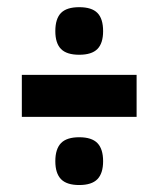

<svg xmlns="http://www.w3.org/2000/svg" viewBox="-20 -588 445 540"><path d="M135.6 -134.6Q135.6 -169 151.6 -185.5Q167.6 -202 202.8 -202Q238 -202 254 -185.5Q270 -169 270 -134.6Q270 -100.6 254 -84.1Q238 -67.6 202.8 -67.6Q167.6 -67.6 151.6 -84.1Q135.6 -100.6 135.6 -134.6ZM135.6 -500.4Q135.6 -535.4 151.6 -551.6Q167.6 -567.8 202.8 -567.8Q238 -567.8 254 -551.6Q270 -535.4 270 -500.4Q270 -466.4 254 -450.2Q238 -434 202.8 -434Q167.6 -434 151.6 -450.2Q135.6 -466.4 135.6 -500.4ZM41.4 -259.4V-377.4H364.2V-259.4Z"/></svg>

Font: Georama ExtraCondensed Thin
Style: Regular
Weight: 100
Width: 2
Designer: Jean-Baptiste Levee
Foundry: Production Type
Version: Version 1.001